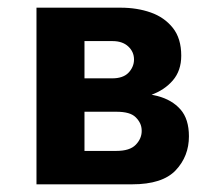

<svg xmlns="http://www.w3.org/2000/svg" viewBox="-20 -480 542 500"><path d="M150 -240V-189H283Q301 -189 313.5 -185.5Q326 -182 333.5 -174.5Q341 -167 345 -158.5Q349 -150 349 -139Q349 -119 333.5 -103Q318 -87 283 -87H150V0H324Q403 0 437.5 -36.5Q472 -73 472 -125Q472 -170 450 -195Q428 -220 390 -230Q352 -240 304 -240ZM150 -220H294Q337 -220 372.5 -232.5Q408 -245 430 -270.5Q452 -296 452 -335Q452 -380 430 -407.5Q408 -435 372.5 -447.5Q337 -460 294 -460H150V-373H273Q299 -373 314 -359Q329 -345 329 -325Q329 -315 325 -306Q321 -297 314 -290Q307 -283 296.5 -279.5Q286 -276 273 -276H150ZM75 -460V0H200V-460Z"/></svg>

Font: Jost SemiBold
Style: Regular
Weight: 600
Version: Version 3.710